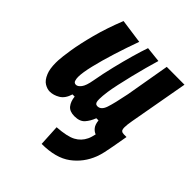

<svg xmlns="http://www.w3.org/2000/svg" viewBox="-212 -651 1010 1010"><g transform="rotate(45 293.0 -146.0)"><path d="M269 234.4 262.7 116.7Q336.4 111.8 370.6 93.5Q404.8 75.2 421.4 40Q425.3 32.2 428.7 21Q432.1 9.8 434.6 -2Q418.9 -7.8 407.5 -22.2Q396 -36.6 393.1 -64.5H377Q365.2 -33.2 346.2 -11.7Q327.1 9.8 288.1 9.8Q252 9.8 235.6 -10.7Q219.2 -31.2 215.8 -64.5H199.7Q187 -22.9 159.4 -6.6Q131.8 9.8 104 9.8Q85.4 9.8 64.9 -2.4Q44.4 -14.6 31.2 -46.9Q19.5 -74.2 19.5 -121.1Q19.5 -129.9 20 -138.7Q21 -163.6 30 -221.4Q39.1 -279.3 60.1 -358.9Q81.1 -438.5 116.7 -527.3L252.4 -508.3Q227.5 -439.9 205.3 -369.4Q183.1 -298.8 169.2 -240.5Q155.3 -182.1 155.3 -150.4Q155.3 -136.7 159.2 -124.8Q163.1 -112.8 176.8 -112.8Q189.9 -112.8 203.9 -130.9Q217.8 -148.9 225.6 -194.3Q236.3 -254.4 251.2 -315.7Q266.1 -377 281.2 -429.9Q296.4 -482.9 308.6 -517.6L395 -508.3Q385.3 -476.1 374 -434.6Q362.8 -393.1 352.3 -350.1Q341.8 -307.1 333.5 -268.8Q325.2 -230.5 321.3 -204.1Q316.4 -168 316.4 -147.5Q316.4 -139.6 316.9 -134.3Q318.8 -112.8 336.4 -112.8Q363.3 -112.8 376 -150.6Q388.7 -188.5 405.3 -272L447.8 -517.6L580.1 -517.1L521 -187Q515.1 -154.3 515.1 -135.3Q515.1 -130.4 515.6 -126.5Q517.1 -106.9 539.6 -106.9H559.1L543.9 -21Q539.1 5.9 533.7 30.3Q528.3 54.7 520.5 75.2Q493.2 146 433.6 190.2Q374 234.4 269 234.4Z"/></g></svg>

Font: CaskaydiaCove NFP
Style: Bold Italic
Weight: 700
Italic angle: -10°
Designer: Aaron Bell
Foundry: Saja Typeworks
Version: Version 2111.001; VTT 6.35;Nerd Fonts 3.1.1